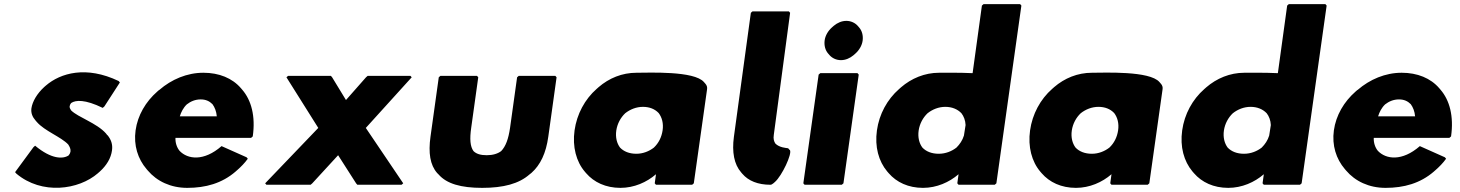

<svg xmlns="http://www.w3.org/2000/svg" viewBox="-20 -887 7063 929"><path d="M150 -182 142 -175 53 -54 59 -47C182 57 361 32 454 -49L455 -50L463 -57C495 -86 517 -121 522 -160C526 -189 517 -212 501 -232L500 -233H499L493 -241C448 -292 358 -319 324 -353C320 -359 316 -366 317 -373C318 -378 320 -384 325 -389C346 -403 391 -407 477 -365L485 -372L560 -488L554 -495C397 -570 273 -534 202 -473L194 -466C159 -434 137 -396 132 -363C129 -340 137 -321 152 -304L158 -297C196 -253 275 -225 310 -188C317 -177 323 -166 321 -153C320 -147 317 -141 312 -135C285 -117 229 -116 150 -182Z M850 -324C856 -344 867 -366 884 -382C902 -396 924 -406 951 -406C975 -406 993 -398 1008 -383C1019 -368 1027 -348 1029 -324ZM1052 -180C966 -105 888 -116 849 -157C835 -174 828 -197 829 -220H1195L1203 -227C1217 -325 1196 -402 1152 -453L1146 -460C1104 -509 1040 -535 964 -535C885 -535 810 -503 751 -452L749 -451L741 -444C685 -395 646 -329 636 -256C626 -184 647 -118 689 -69L695 -62C739 -10 806 22 886 22C975 22 1054 0 1120 -57L1121 -58L1129 -65C1146 -80 1164 -98 1179 -119L1173 -126Z M1923 7 1931 0 1750 -268 1972 -513 1966 -520H1759L1751 -513L1654 -403L1587 -513L1581 -520H1374L1366 -513L1520 -268L1263 0L1269 7H1483L1491 0L1616 -136L1703 0L1709 7Z M2294 -513 2288 -520H2111L2103 -513L2063 -226C2052 -147 2061 -89 2095 -50L2102 -43C2141 2 2210 22 2313 22C2416 22 2491 2 2542 -43L2551 -50C2595 -89 2622 -146 2633 -226L2673 -513L2667 -520H2490L2482 -513L2448 -269C2440 -214 2427 -179 2405 -156C2388 -143 2364 -136 2335 -136C2306 -136 2285 -142 2271 -156C2255 -178 2252 -214 2260 -269Z M2962 -256C2967 -289 2983 -318 3005 -339C3029 -358 3059 -370 3091 -370C3122 -370 3148 -360 3167 -340C3183 -319 3191 -290 3186 -256C3181 -223 3167 -195 3144 -173C3121 -155 3091 -143 3059 -143C3025 -143 2998 -154 2980 -173C2965 -193 2957 -222 2962 -256ZM3401 -454C3403 -465 3400 -474 3393 -482L3392 -483L3386 -490C3339 -545 3120 -535 3060 -535C2990 -535 2927 -509 2876 -465L2875 -464L2867 -457C2810 -407 2771 -335 2760 -256C2749 -177 2768 -105 2810 -56L2816 -49C2854 -5 2911 22 2982 22C3048 22 3109 -5 3154 -44L3148 0L3154 7H3329L3337 0Z M3708 7C3712 7 3717 4 3722 0L3730 -7C3763 -36 3814 -143 3802 -161H3801L3795 -168C3794 -169 3793 -170 3791 -170C3784 -171 3751 -173 3732 -192C3725 -202 3721 -215 3724 -234L3803 -825L3797 -832H3621L3613 -825L3531 -225C3521 -151 3532 -92 3566 -53L3572 -46C3601 -12 3647 7 3708 7Z M3970 -691C3967 -667 3973 -644 3987 -628L3993 -621C4006 -606 4026 -596 4049 -596C4071 -596 4092 -605 4110 -620L4111 -621L4119 -628C4137 -644 4151 -667 4154 -691C4157 -715 4151 -738 4137 -754L4131 -761C4118 -776 4098 -786 4075 -786C4053 -786 4032 -777 4014 -762L4013 -761L4005 -754C3987 -738 3973 -715 3970 -691ZM3867 0 3873 7H4053L4061 0L4135 -526L4129 -533H3949L3941 -526Z M4425 -256C4430 -289 4446 -318 4468 -339C4492 -358 4522 -370 4554 -370C4586 -370 4613 -359 4632 -339C4643 -325 4651 -305 4652 -282L4644 -231C4637 -208 4624 -189 4608 -173C4585 -155 4555 -143 4522 -143C4488 -143 4461 -154 4443 -173C4428 -193 4420 -222 4425 -256ZM4793 7 4801 0 4922 -860 4916 -867H4739L4731 -860L4686 -533C4621 -536 4552 -535 4524 -535C4454 -535 4390 -508 4339 -464L4338 -463L4330 -456C4273 -406 4234 -335 4223 -256C4212 -177 4231 -107 4273 -57L4274 -56L4280 -49C4318 -5 4375 22 4446 22C4512 22 4573 -5 4618 -44L4612 0L4618 7Z M5166 -256C5171 -289 5187 -318 5209 -339C5233 -358 5263 -370 5295 -370C5326 -370 5352 -360 5371 -340C5387 -319 5395 -290 5390 -256C5385 -223 5371 -195 5348 -173C5325 -155 5295 -143 5263 -143C5229 -143 5202 -154 5184 -173C5169 -193 5161 -222 5166 -256ZM5605 -454C5607 -465 5604 -474 5597 -482L5596 -483L5590 -490C5543 -545 5324 -535 5264 -535C5194 -535 5131 -509 5080 -465L5079 -464L5071 -457C5014 -407 4975 -335 4964 -256C4953 -177 4972 -105 5014 -56L5020 -49C5058 -5 5115 22 5186 22C5252 22 5313 -5 5358 -44L5352 0L5358 7H5533L5541 0Z M5902 -256C5907 -289 5923 -318 5945 -339C5969 -358 5999 -370 6031 -370C6063 -370 6090 -359 6109 -339C6120 -325 6128 -305 6129 -282L6121 -231C6114 -208 6101 -189 6085 -173C6062 -155 6032 -143 5999 -143C5965 -143 5938 -154 5920 -173C5905 -193 5897 -222 5902 -256ZM6270 7 6278 0 6399 -860 6393 -867H6216L6208 -860L6163 -533C6098 -536 6029 -535 6001 -535C5931 -535 5867 -508 5816 -464L5815 -463L5807 -456C5750 -406 5711 -335 5700 -256C5689 -177 5708 -107 5750 -57L5751 -56L5757 -49C5795 -5 5852 22 5923 22C5989 22 6050 -5 6095 -44L6089 0L6095 7Z M6648 -324C6654 -344 6665 -366 6682 -382C6700 -396 6722 -406 6749 -406C6773 -406 6791 -398 6806 -383C6817 -368 6825 -348 6827 -324ZM6850 -180C6764 -105 6686 -116 6647 -157C6633 -174 6626 -197 6627 -220H6993L7001 -227C7015 -325 6994 -402 6950 -453L6944 -460C6902 -509 6838 -535 6762 -535C6683 -535 6608 -503 6549 -452L6547 -451L6539 -444C6483 -395 6444 -329 6434 -256C6424 -184 6445 -118 6487 -69L6493 -62C6537 -10 6604 22 6684 22C6773 22 6852 0 6918 -57L6919 -58L6927 -65C6944 -80 6962 -98 6977 -119L6971 -126Z"/></svg>

Font: Hussar Woodtype
Style: BlkObl
Weight: 900
Foundry: Cannot Into Space Fonts
Version: Version 1.07